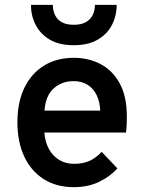

<svg xmlns="http://www.w3.org/2000/svg" viewBox="-20 -762 591 794"><path d="M285.5 12Q213 12 160.5 -21.5Q108 -55 80 -115.2Q52 -175.5 52 -256Q52 -339.5 81 -399.2Q110 -459 162.5 -491Q215 -523 285.5 -523Q346 -523 395.8 -497Q445.5 -471 475 -417.2Q504.5 -363.5 504.5 -280.5Q504.5 -267.5 504 -249.8Q503.5 -232 501 -214H163.5Q166.5 -175 182.2 -146Q198 -117 224.5 -100.8Q251 -84.5 287 -84.5Q322 -84.5 349 -96.2Q376 -108 400.5 -134L465.5 -65.5Q434 -31 388.8 -9.5Q343.5 12 285.5 12ZM164 -304.5H394.5Q393 -341 379.8 -368.5Q366.5 -396 342.5 -411.2Q318.5 -426.5 284 -426.5Q236 -426.5 202.2 -396.5Q168.5 -366.5 164 -304.5ZM285 -575Q225 -575 186 -598Q147 -621 127.5 -659Q108 -697 108 -742H198.5Q198.5 -719.5 207 -700.8Q215.5 -682 234.5 -670.8Q253.5 -659.5 285 -659.5Q316.5 -659.5 335.8 -670.8Q355 -682 363.8 -700.8Q372.5 -719.5 372.5 -742H462.5Q462.5 -697 443 -659Q423.5 -621 384 -598Q344.5 -575 285 -575Z"/></svg>

Font: Overpass SemiBold
Style: Regular
Weight: 600
Designer: Delve Withrington, Dave Bailey, Thomas Jockin
Foundry: Delve Fonts LLC
Version: Version 4.000